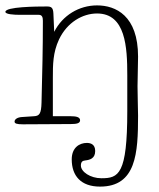

<svg xmlns="http://www.w3.org/2000/svg" viewBox="-24 -475 591 712"><path d="M329 85C329 60 312 55 298 55C271 55 242 72 242 116C242 177 276 217 347 217C481 217 488 93 488 -46C488 -71 486 -118 486 -155C486 -191 488 -228 488 -265C488 -417 405 -455 336 -455C269 -455 208 -418 177 -357L174 -425C173 -447 166 -451 150 -451C110 -451 -4 -450 -4 -431C-4 -422 27 -420 51 -420H120C132 -420 135 -411 135 -398C135 -288 133 -220 130 -95C129 -53 122 -45 102 -44L57 -41C41 -40 30 -33 30 -24C30 -17 38 -14 61 -14C74 -14 229 -15 239 -15C261 -15 273 -18 273 -29C273 -41 258 -44 239 -44H172V-186C172 -235 172 -280 195 -329C225 -392 282 -425 336 -425C442 -425 448 -300 448 -196V-63C448 172 416 186 352 186C311 186 276 162 276 139C276 125 282 121 292 120C309 118 329 113 329 85Z"/></svg>

Font: Life Savers
Style: Regular
Weight: 400
Designer: Pablo Impallari, Rodrigo Fuenzalida, Brenda Gallo
Foundry: Pablo Impallari, Rodrigo Fuenzalida, Brenda Gallo
Version: Version 3.000